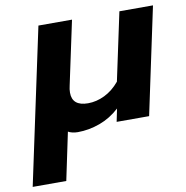

<svg xmlns="http://www.w3.org/2000/svg" viewBox="-124 -556 823 850"><g transform="rotate(-10 287.5 -130.5)"><path d="M104 -480H255L194 -194Q190 -178 190 -163Q190 -103 261 -103Q299 -103 336 -121Q373 -139 403 -175L468 -480H619L517 0H371L383 -58Q343 -21 293.5 -3Q244 15 194 15Q181 15 169 12Q157 9 151 5L106 219H-45Z"/></g></svg>

Font: Prompt SemiBold
Style: Italic
Weight: 600
Italic angle: -12°
Designer: Katatrad Team
Foundry: CadsonDemak
Version: Version 1.001